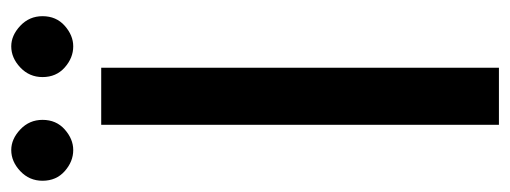

<svg xmlns="http://www.w3.org/2000/svg" viewBox="-310 -620 929 350"><g transform="rotate(-90 155.0 -444.5)"><path d="M103 -725H207V0H103ZM1 -832Q1 -856 18.5 -872.5Q36 -889 57 -889Q77 -889 94.5 -872.5Q112 -856 112 -832Q112 -807 94.5 -791.5Q77 -776 57 -776Q36 -776 18.5 -791.5Q1 -807 1 -832ZM190 -832Q190 -856 207.5 -872.5Q225 -889 246 -889Q266 -889 283.5 -872.5Q301 -856 301 -832Q301 -807 283.5 -791.5Q266 -776 246 -776Q225 -776 207.5 -791.5Q190 -807 190 -832Z"/></g></svg>

Font: Reem Kufi Fun
Style: Regular
Weight: 400
Designer: Khaled Hosny
Version: Version 1.005